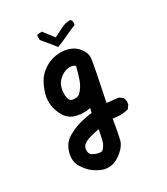

<svg xmlns="http://www.w3.org/2000/svg" viewBox="-128 -651 756 869"><g transform="rotate(-20 250.0 -217.0)"><path d="M220.7 127Q195.3 123 170.9 111.3Q146.5 99.6 122.1 72.3Q97.7 44.9 101.6 2Q105.5 -41 132.8 -65.9Q160.2 -90.8 192.4 -106.4Q224.6 -122.1 257.8 -131.8L259.8 -155.3Q226.6 -141.6 189.5 -143.6Q152.3 -145.5 128.9 -171.9Q105.5 -198.2 96.7 -226.6Q87.9 -254.9 90.8 -286.1Q93.8 -317.4 104.5 -345.7Q115.2 -374 139.6 -397.5Q164.1 -420.9 196.3 -431.6Q228.5 -442.4 260.3 -438.5Q292 -434.6 315.4 -413.1Q338.9 -391.6 340.8 -363.3Q342.8 -335 336.9 -151.4L397.5 -155.3L417 -145.5Q428.7 -131.8 426.8 -110.4L417 -90.8Q381.8 -75.2 338.9 -75.2Q339.8 -3.9 337.4 28.3Q335 60.5 300.8 95.7Q266.6 130.9 220.7 127ZM244.1 46.9Q259.8 27.3 261.2 2Q262.7 -23.4 262.7 -51.8Q213.9 -34.2 194.3 -19Q174.8 -3.9 177.7 17.6Q180.7 39.1 195.8 43.9Q210.9 48.8 221.7 49.8Q232.4 50.8 244.1 46.9ZM232.4 -229.5Q252 -256.8 257.3 -289.1Q262.7 -321.3 264.6 -356.4Q248 -366.2 224.6 -357.9Q201.2 -349.6 182.6 -323.7Q164.1 -297.9 170.4 -256.8Q176.8 -215.8 200.2 -217.8Q223.6 -219.7 232.4 -229.5ZM218.8 -463.9 150.4 -522.5 146.5 -543.9 150.4 -549.8 171.9 -554.7 222.7 -508.8Q244.1 -524.4 265.1 -540.5Q286.1 -556.6 311.5 -560.5Q325.2 -549.8 321.3 -532.2Q295.9 -516.6 270 -498Q244.1 -479.5 218.8 -463.9Z"/></g></svg>

Font: JasonHandwriting4
Style: Regular
Weight: 400
Version: Version 1.01.21